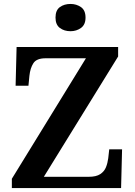

<svg xmlns="http://www.w3.org/2000/svg" viewBox="-20 -952 681 972"><path d="M40 0V-47L415 -657H211Q165 -657 149 -632Q133 -607 129 -569L124 -518H59L64 -714H578V-666L202 -57H430Q467 -57 487.5 -70.5Q508 -84 516.5 -105.5Q525 -127 528 -151L533 -196H598L593 0ZM337 -794Q305 -794 283 -810.5Q261 -827 261 -863Q261 -900 283 -916Q305 -932 337 -932Q367 -932 390 -916Q413 -900 413 -863Q413 -827 390 -810.5Q367 -794 337 -794Z"/></svg>

Font: Noto Serif Tibetan SemiBold
Style: Regular
Weight: 600
Designer: Monotype Design Team
Foundry: Monotype Imaging Inc.
Version: Version 2.103; ttfautohint (v1.8.4.7-5d5b)